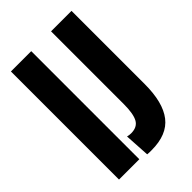

<svg xmlns="http://www.w3.org/2000/svg" viewBox="-203 -740 829 829"><g transform="rotate(-45 211.5 -325.0)"><path d="M27 0V-660H151V0ZM190 9 183 -107Q194 -104 205 -104Q243 -104 257.5 -130.5Q272 -157 272 -216V-660H397V-213Q397 -101 354 -45.5Q311 10 216 10Q210 10 203.5 10Q197 10 190 9Z"/></g></svg>

Font: Bricolage Grotesque 48pt Condensed SemiBold
Style: Regular
Weight: 600
Width: 3
Designer: Mathieu Triay
Foundry: Atelier Triay
Version: Version 1.000; ttfautohint (v1.8.4.7-5d5b);gftools[0.9.32]